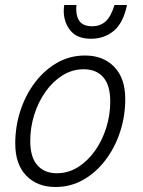

<svg xmlns="http://www.w3.org/2000/svg" viewBox="-20 -740 573 768"><path d="M41 -166Q41 -235 62 -298.5Q83 -362 121 -411.5Q159 -461 209.5 -489.5Q260 -518 320 -518Q393 -518 437 -472.5Q481 -427 481 -344Q481 -275 460 -211.5Q439 -148 401 -98.5Q363 -49 312.5 -20.5Q262 8 202 8Q129 8 85 -37.5Q41 -83 41 -166ZM101 -176Q101 -111 129.5 -79Q158 -47 207 -47Q253 -47 292 -71.5Q331 -96 360 -137Q389 -178 405 -229Q421 -280 421 -334Q421 -399 393 -431Q365 -463 315 -463Q269 -463 230 -438.5Q191 -414 162 -373Q133 -332 117 -281Q101 -230 101 -176ZM235 -697Q235 -703 235.5 -709.5Q236 -716 237 -720H286Q285 -714 285 -710Q285 -706 285 -702Q285 -671 300 -653Q315 -635 349 -635Q381 -635 402.5 -654.5Q424 -674 438 -720H488Q473 -648 435 -616.5Q397 -585 344 -585Q288 -585 261.5 -618Q235 -651 235 -697Z"/></svg>

Font: Radio Canada Light
Style: Italic
Weight: 300
Italic angle: -12°
Designer: Charles Daoud, Etienne Aubert Bonn, Alexandre Saumier Demers, Jacques Le Bailly
Foundry: Radio-Canada
Version: Version 2.104; ttfautohint (v1.8.4.7-5d5b);gftools[0.9.28.de